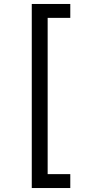

<svg xmlns="http://www.w3.org/2000/svg" viewBox="-20 -812 455 967"><path d="M140 -792H334V-722H220V65H334V135H140Z"/></svg>

Font: hexkorean15
Style: Book
Weight: 400
Designer: Jelle Bosma - Monotype Design Team
Foundry: Monotype Imaging Inc.
Version: Version 2.003